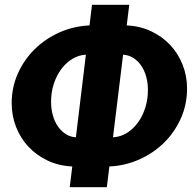

<svg xmlns="http://www.w3.org/2000/svg" viewBox="-20 -777 808 797"><path d="M449 -207Q479 -208.5 505.2 -224.2Q531.5 -240 551.2 -266.5Q571 -293 582.5 -328.2Q594 -363.5 594 -403.5Q594 -433 586.8 -459Q579.5 -485 566 -504.8Q552.5 -524.5 533.5 -536.5Q514.5 -548.5 491 -550ZM336.5 -550Q307 -548.5 280.8 -532.8Q254.5 -517 234.8 -490.8Q215 -464.5 203.5 -429.5Q192 -394.5 192 -355Q192 -325 199.2 -298.8Q206.5 -272.5 220 -252.8Q233.5 -233 252.5 -220.8Q271.5 -208.5 295 -207ZM506 -671.5Q561.5 -669 607.5 -647.2Q653.5 -625.5 686.5 -590.2Q719.5 -555 738 -508.5Q756.5 -462 756.5 -409.5Q756.5 -343.5 730.8 -285.8Q705 -228 660.8 -184.5Q616.5 -141 558 -115Q499.5 -89 434 -86L423.5 0H269.5L280 -86Q224.5 -88.5 178.2 -110.2Q132 -132 98.8 -167.2Q65.5 -202.5 47 -249.2Q28.5 -296 28.5 -349Q28.5 -414.5 54.2 -472Q80 -529.5 124.2 -573Q168.5 -616.5 227 -642.5Q285.5 -668.5 351.5 -671.5L362 -757H516.5Z"/></svg>

Font: Lato ExtraBold
Style: Italic
Weight: 800
Italic angle: -7°
Designer: Lukasz Dziedzic with Adam Twardoch and Botio Nikoltchev
Foundry: tyPoland Lukasz Dziedzic
Version: Version 2.015; 2015-08-06; http://www.latofonts.com/